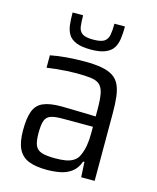

<svg xmlns="http://www.w3.org/2000/svg" viewBox="-110 -798 719 882"><g transform="rotate(15 249.0 -356.5)"><path d="M196 8Q145 8 111.5 -5Q78 -18 61.5 -50Q45 -82 45 -140Q45 -198 57.5 -231Q70 -264 101 -277.5Q132 -291 186 -291Q198 -291 217 -290.5Q236 -290 259 -289.5Q282 -289 305.5 -288.5Q329 -288 351 -287V-322Q351 -369 345.5 -396Q340 -423 325.5 -436Q311 -449 284 -452.5Q257 -456 214 -456Q195 -456 169.5 -454.5Q144 -453 119 -450.5Q94 -448 75 -445V-504Q110 -511 151.5 -514.5Q193 -518 237 -518Q285 -518 318 -512Q351 -506 372 -492.5Q393 -479 404 -456Q415 -433 419 -400Q423 -367 423 -323V0H359L355 -72H349Q337 -38 313 -20.5Q289 -3 258.5 2.5Q228 8 196 8ZM221 -53Q248 -53 269.5 -56.5Q291 -60 307.5 -70.5Q324 -81 332 -100Q342 -122 346.5 -147.5Q351 -173 351 -207V-238H205Q169 -238 150 -231Q131 -224 124 -204.5Q117 -185 117 -145Q117 -108 125 -88Q133 -68 155.5 -60.5Q178 -53 221 -53ZM249 -578Q205 -578 179.5 -588.5Q154 -599 142.5 -618Q131 -637 128 -663Q125 -689 125 -721H175Q175 -689 178 -667.5Q181 -646 196.5 -635.5Q212 -625 248 -625Q285 -625 300.5 -635.5Q316 -646 320 -667.5Q324 -689 324 -721H374Q374 -690 370.5 -663.5Q367 -637 355.5 -618.5Q344 -600 318.5 -589Q293 -578 249 -578Z"/></g></svg>

Font: Saira SemiCondensed
Style: Regular
Weight: 400
Width: 4
Designer: Hector Gatti with collaboration of the Omnibus-Type team
Foundry: Omnibus-Type
Version: Version 1.101